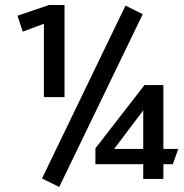

<svg xmlns="http://www.w3.org/2000/svg" viewBox="-20 -713 733 765"><path d="M154.9 -326.1V-618.4L70.5 -586.9L49.7 -650.3Q79 -660.5 111.3 -671.3Q143.5 -682.1 175.6 -693.1H237.1V-326.1ZM147.4 -1.8 480 -690.7 548.7 -656.5 216 31.9ZM555.7 -374H631V-119.5H690.3L668.6 -58.9H631V0H550.7V-58.9H360.1V-122ZM434.8 -119.5H550.7V-273.2Z"/></svg>

Font: Ancizar Sans Thin
Style: Regular
Weight: 100
Designer: Cesar Puertas, Viviana Monsalve, Julian Moncada, Julian Prieto, Jose Castro, Mariel Hernandez, Felipe Aragon, Sara Alarc
Version: Version 8.100